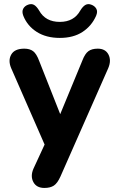

<svg xmlns="http://www.w3.org/2000/svg" viewBox="-20 -739 588 947"><path d="M275 -552Q208 -552 161.5 -581.5Q115 -611 95 -661Q87 -682 94.5 -696Q102 -710 119 -716Q136 -722 148.5 -714.5Q161 -707 173 -687Q204 -631 275 -631Q345 -631 376 -687Q388 -707 401 -714.5Q414 -722 430 -716Q447 -710 455 -696Q463 -682 454 -661Q432 -611 387 -581.5Q342 -552 275 -552ZM199 188Q160 188 144.5 159Q129 130 145 93L200 -26L35 -403Q19 -441 35.5 -470Q52 -499 100 -499Q127 -499 143.5 -486.5Q160 -474 173 -439L277 -176L386 -440Q399 -474 416 -486.5Q433 -499 462 -499Q500 -499 515 -470Q530 -441 514 -403L278 132Q263 165 245.5 176.5Q228 188 199 188Z"/></svg>

Font: Chiron GoRound TC
Style: Bold
Weight: 700
Designer: Ryoko NISHIZUKA 西塚涼子 (kana, bopomofo & ideographs); Paul D. Hunt (Latin, Greek & Cyrillic); Sandoll Communications 산돌커뮤니
Foundry: Adobe
Version: Version 1.000;hotconv 1.1.1;makeotfexe 2.6.0